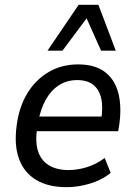

<svg xmlns="http://www.w3.org/2000/svg" viewBox="-20 -767 559 796"><path d="M256 9Q180 9 130 -21Q80 -51 59 -108Q38 -165 49 -246Q59 -324 93.5 -380.5Q128 -437 182 -468.5Q236 -500 304 -500Q372 -500 413 -470Q454 -440 469.5 -385Q485 -330 475 -254L470 -223H117L126 -284H417L399 -267Q408 -323 399.5 -359.5Q391 -396 366.5 -415.5Q342 -435 300 -435Q258 -435 225 -414Q192 -393 170.5 -355Q149 -317 139 -265L135 -241Q125 -182 137 -142.5Q149 -103 181.5 -82.5Q214 -62 264 -62Q302 -62 340.5 -74Q379 -86 414 -112L439 -50Q401 -20 352 -5.5Q303 9 256 9ZM177 -557 306 -747H388L460 -557H399L339 -691L239 -557Z"/></svg>

Font: Nunito Sans 10pt SemiCondensed Medium
Style: Italic
Weight: 500
Width: 4
Italic angle: -9°
Designer: Vernon Adams
Foundry: Vernon Adams
Version: Version 3.101;gftools[0.9.27]